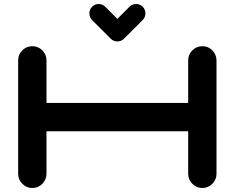

<svg xmlns="http://www.w3.org/2000/svg" viewBox="-20 -940 1174 960"><path d="M1062.5 -638.2V-71.3Q1062.5 -42 1041.7 -21Q1021 0 991.7 0Q962.4 0 941.7 -21Q920.9 -42 920.9 -71.3V-283.7H212.4V-71.3Q212.4 -42 191.7 -21Q170.9 0 141.6 0Q112.3 0 91.6 -21Q70.8 -42 70.8 -71.3V-638.2Q70.8 -667.5 91.6 -688.2Q112.3 -709 141.6 -709Q170.9 -709 191.7 -688.2Q212.4 -667.5 212.4 -638.2V-425.3H920.9V-638.2Q920.9 -667.5 941.7 -688.2Q962.4 -709 991.7 -709Q1021 -709 1041.5 -688.5Q1062 -668 1062.5 -638.2ZM707 -873Q707 -853.5 693.4 -839.8L600.1 -746.6Q586.4 -732.9 566.9 -732.9Q547.4 -732.9 533.7 -746.6L440.4 -839.8Q426.8 -853.5 426.8 -873Q426.8 -892.6 440.4 -906.2Q454.1 -919.9 473.1 -919.9Q492.7 -919.9 506.3 -906.2L566.9 -845.7L627.4 -906.2Q641.1 -919.9 660.6 -919.9Q679.7 -919.9 693.4 -906.2Q707 -892.6 707 -873Z"/></svg>

Font: Robtronika
Style: Regular
Weight: 400
Designer: GGBot
Version: 1.00